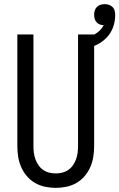

<svg xmlns="http://www.w3.org/2000/svg" viewBox="-20 -902 578 930"><path d="M250 8Q224 8 198 2.5Q172 -3 149.5 -16Q127 -29 110 -49Q93 -69 82.5 -93Q72 -117 68 -143Q64 -169 64 -195V-735H142V-195Q142 -179 144 -162.5Q146 -146 151.5 -131Q157 -116 166 -102.5Q175 -89 188.5 -79.5Q202 -70 218 -66Q234 -62 250 -62Q266 -62 282 -66Q298 -70 311.5 -79.5Q325 -89 334 -102.5Q343 -116 348.5 -131Q354 -146 356 -162.5Q358 -179 358 -195V-735H436V-195Q436 -169 432 -143Q428 -117 417.5 -93Q407 -69 390 -49Q373 -29 350.5 -16Q328 -3 302 2.5Q276 8 250 8ZM397 -665 382 -714Q397 -718 411.5 -723.5Q426 -729 439.5 -736.5Q453 -744 464 -755Q475 -766 482 -779V-780Q473 -780 463.5 -783.5Q454 -787 447.5 -794.5Q441 -802 438.5 -811.5Q436 -821 436 -831Q436 -841 439 -851Q442 -861 449.5 -868.5Q457 -876 467 -879Q477 -882 487 -882Q498 -882 508 -878.5Q518 -875 525.5 -867.5Q533 -860 535.5 -849.5Q538 -839 538 -829Q538 -799 528 -771Q518 -743 498 -721.5Q478 -700 451.5 -686.5Q425 -673 397 -665Z"/></svg>

Font: Iosevka Term SS14
Style: Regular
Weight: 400
Monospace: yes
Designer: Belleve Invis
Foundry: Belleve Invis
Version: Version 24.1.1; ttfautohint (v1.8.4)